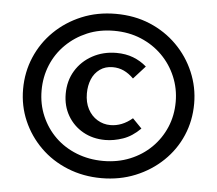

<svg xmlns="http://www.w3.org/2000/svg" viewBox="-49 -618 867 766"><g transform="rotate(5 384.5 -235.0)"><path d="M384 94Q311 94 248 68.5Q185 43 139 -2.5Q93 -48 67.5 -107Q42 -166 42 -233Q42 -301 67.5 -361Q93 -421 139.5 -466.5Q186 -512 248.5 -538Q311 -564 385 -564Q460 -564 522 -538Q584 -512 630 -466Q676 -420 701.5 -360Q727 -300 727 -234Q727 -166 701.5 -106.5Q676 -47 629 -2Q582 43 519.5 68.5Q457 94 384 94ZM385 25Q443 25 492 5Q541 -15 577 -50.5Q613 -86 633 -133Q653 -180 653 -235Q653 -288 633 -335.5Q613 -383 577 -419Q541 -455 492 -475.5Q443 -496 384 -496Q325 -496 276.5 -475.5Q228 -455 191.5 -419Q155 -383 135.5 -335.5Q116 -288 116 -234Q116 -179 136.5 -131.5Q157 -84 193 -49Q229 -14 278.5 5.5Q328 25 385 25ZM386 -59Q336 -59 297 -81Q258 -103 235.5 -141.5Q213 -180 213 -229Q213 -281 237.5 -321.5Q262 -362 305 -385.5Q348 -409 401 -409Q438 -409 468 -397.5Q498 -386 522 -365L475 -313Q456 -332 435.5 -341.5Q415 -351 391 -351Q361 -351 339.5 -335.5Q318 -320 307.5 -294.5Q297 -269 297 -238Q297 -202 311 -175.5Q325 -149 349 -134.5Q373 -120 401 -120Q448 -120 489 -155L526 -117Q493 -84 456.5 -71.5Q420 -59 386 -59Z"/></g></svg>

Font: Ysabeau SemiBold
Style: Regular
Weight: 600
Designer: Christian Thalmann (Catharsis Fonts)
Version: Version 2.000;gftools[0.9.27.dev2+g8671c4b]